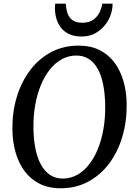

<svg xmlns="http://www.w3.org/2000/svg" viewBox="-20 -997 719 1027"><path d="M304 10Q239.1 10 190.9 -14.6Q142.7 -39.1 110.9 -82.4Q79 -125.7 63 -182.9Q47 -240 46.3 -305.2Q45.3 -397.3 69.7 -478.2Q94.2 -559.1 140.8 -621Q187.3 -682.8 253.1 -717.9Q318.8 -753 400.5 -753Q466.3 -753 514.5 -728.2Q562.7 -703.4 594.1 -659.9Q625.5 -616.4 641.2 -560.1Q656.9 -503.8 657.5 -440.5Q658.6 -348.5 634.7 -267.1Q610.9 -185.6 564.6 -123.4Q518.3 -61.2 452.4 -25.6Q386.6 10 304 10ZM316 -41.9Q357.2 -41.9 392.6 -61.5Q428 -81 456 -116.7Q484 -152.3 503.7 -200.8Q523.4 -249.3 533.4 -307.7Q543.4 -366 542.7 -430.7Q542 -492.8 532.3 -542.4Q522.6 -592.1 503.6 -627.3Q484.5 -662.4 455.8 -681.1Q427.1 -699.9 387.9 -699.9Q346.8 -699.9 311.2 -680.5Q275.6 -661.1 247.3 -625.9Q219.1 -590.7 198.9 -542.4Q178.8 -494.2 168.5 -436.3Q158.1 -378.5 158.8 -314.3Q159.5 -251.2 169.8 -200.8Q180 -150.5 199.9 -115Q219.7 -79.5 248.7 -60.7Q277.8 -41.9 316 -41.9ZM417.6 -801.7Q376.4 -801.7 348.5 -815.2Q320.7 -828.7 304.3 -851.1Q288 -873.5 280.8 -900.3Q273.7 -927.1 273.7 -953.5Q273.7 -959.6 274.1 -965.6Q274.5 -971.7 275.3 -977.5H332Q332.7 -955.3 339.1 -931.7Q345.6 -908.1 364.2 -891.7Q382.8 -875.4 419.6 -875.4Q457.3 -875.4 479.9 -892.2Q502.4 -908.9 513.3 -932.6Q524.2 -956.3 527 -977.5H582.3Q582.3 -931.9 560.7 -891.7Q539.1 -851.5 502 -826.6Q465 -801.7 417.6 -801.7Z"/></svg>

Font: Merriweather 7pt Light
Style: Italic
Weight: 300
Italic angle: -7.8°
Designer: Eben Sorkin
Foundry: Eben Sorkin
Version: Version 2.200;gftools[0.9.31]